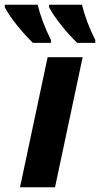

<svg xmlns="http://www.w3.org/2000/svg" viewBox="-66 -786 420 806"><path d="M258 -606H334V-618C309 -667 289 -721 278 -766H140V-756C163 -710 217 -646 258 -606ZM72 -606H148V-618C123 -667 103 -721 92 -766H-46V-756C-23 -710 31 -646 72 -606ZM18 0H165L281 -546H134Z"/></svg>

Font: Noto Sans
Style: Bold Italic
Weight: 700
Italic angle: -12°
Designer: Monotype Design Team
Foundry: Monotype Imaging Inc.
Version: Version 2.013